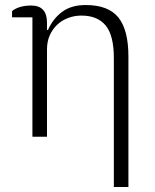

<svg xmlns="http://www.w3.org/2000/svg" viewBox="-20 -544 616 764"><path d="M109 -475H28V-500Q56 -522 104 -522Q167 -522 167 -454V-425H171Q191 -470 227.5 -497Q264 -524 321 -524Q411 -524 451 -474.5Q491 -425 491 -319V200H433V-313Q433 -403 400.5 -442.5Q368 -482 304 -482Q276 -482 251 -472.5Q226 -463 207.5 -445.5Q189 -428 178 -403.5Q167 -379 167 -348V0H109Z"/></svg>

Font: IBM Plex Serif Light
Style: Regular
Weight: 300
Designer: Mike Abbink, Paul van der Laan, Pieter van Rosmalen
Foundry: Bold Monday
Version: Version 3.001